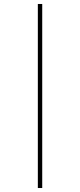

<svg xmlns="http://www.w3.org/2000/svg" viewBox="-20 -739 402 964"><path d="M192 -719V205H170V-719Z"/></svg>

Font: Elsie Swash Caps Black
Style: Regular
Weight: 900
Designer: Alejandro Inler
Foundry: Alejandro Inler
Version: 1.003